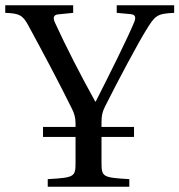

<svg xmlns="http://www.w3.org/2000/svg" viewBox="-32 -712 684 732"><path d="M-12 -663C41 -661 55 -655 77 -613C133 -510 192 -399 241 -300C252 -279 256 -262 256 -242V-228H132V-190H256V-93C256 -38 253 -35 150 -29V0H461V-29C358 -35 355 -38 355 -93V-190H479V-228H355V-246C355 -270 358 -285 368 -305C419 -407 494 -547 525 -597C559 -652 565 -660 632 -663V-692H413V-663L467 -658C485 -656 487 -645 479 -626C454 -566 386 -429 333 -325H331C273 -430 221 -531 177 -627C169 -645 173 -655 188 -657L247 -663V-692H-12Z"/></svg>

Font: Lingua Franca
Style: Regular
Weight: 400
Version: Version 1.19